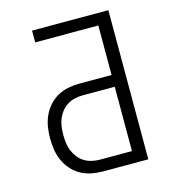

<svg xmlns="http://www.w3.org/2000/svg" viewBox="-109 -825 819 914"><g transform="rotate(-15 300.0 -367.5)"><path d="M286 0Q258 0 230 -5.5Q202 -11 177.5 -24.5Q153 -38 134 -59.5Q115 -81 103.5 -106.5Q92 -132 87.5 -160Q83 -188 83 -217Q83 -245 87.5 -273Q92 -301 103.5 -326.5Q115 -352 134 -373.5Q153 -395 177.5 -408.5Q202 -422 230 -427.5Q258 -433 286 -433H444V-677H133V-735H509V0ZM286 -58H444V-375H286Q266 -375 246.5 -370.5Q227 -366 210 -355.5Q193 -345 180.5 -329Q168 -313 160.5 -294.5Q153 -276 150.5 -256.5Q148 -237 148 -217Q148 -197 150.5 -177Q153 -157 160.5 -138.5Q168 -120 180.5 -104Q193 -88 210 -77.5Q227 -67 246.5 -62.5Q266 -58 286 -58Z"/></g></svg>

Font: Iosevka Light Extended
Style: Regular
Weight: 300
Width: 7
Monospace: yes
Designer: Belleve Invis
Foundry: Belleve Invis
Version: Version 32.5.0; ttfautohint (v1.8.4)